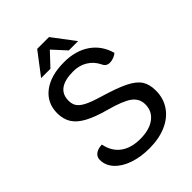

<svg xmlns="http://www.w3.org/2000/svg" viewBox="-248 -1003 1138 1138"><g transform="rotate(-45 321.0 -434.0)"><path d="M69 -150Q69 -175 88.5 -190Q108 -205 142 -206Q155 -139 202.5 -103.5Q250 -68 327 -68Q404 -68 448.5 -101.5Q493 -135 493 -192Q493 -241 453 -270.5Q413 -300 313 -327Q229 -350 180 -376.5Q131 -403 108.5 -438.5Q86 -474 86 -524Q86 -610 151 -660Q216 -710 329 -710Q425 -710 490.5 -665Q556 -620 579 -538Q569 -528 552 -521.5Q535 -515 519 -515Q504 -515 493.5 -522Q483 -529 476 -545Q455 -587 416.5 -610Q378 -633 329 -633Q258 -633 222 -607Q186 -581 186 -529Q186 -500 199.5 -480.5Q213 -461 245.5 -444.5Q278 -428 339 -410Q444 -379 498 -352Q552 -325 573.5 -291.5Q595 -258 595 -206Q595 -141 561.5 -92Q528 -43 467 -16.5Q406 10 325 10Q252 10 193.5 -10.5Q135 -31 102 -67.5Q69 -104 69 -150ZM272 -878H371L476 -739H398L322 -822L244 -739H166Z"/></g></svg>

Font: Krub Medium
Style: Regular
Weight: 500
Designer: Ekaluck Peanpanawate
Foundry: Cadson Demak Co.,Ltd.
Version: Version 1.000; ttfautohint (v1.6)